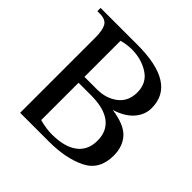

<svg xmlns="http://www.w3.org/2000/svg" viewBox="-170 -814 967 967"><g transform="rotate(45 314.0 -330.0)"><path d="M103 -537Q103 -588 89 -612.5Q75 -637 33 -637H16V-660H278Q555 -660 555 -485Q555 -438 522 -399.5Q489 -361 423 -340Q515 -327 552 -286.5Q589 -246 589 -181Q589 -79 508.5 -39.5Q428 0 308 0H103ZM293 -357Q358 -357 403 -391.5Q448 -426 448 -490Q448 -557 395.5 -590.5Q343 -624 275 -624Q241 -624 204 -614V-357ZM478 -176Q478 -244 431 -279.5Q384 -315 293 -315H204V-49Q252 -36 293 -36Q382 -36 430 -72Q478 -108 478 -176Z"/></g></svg>

Font: El Messiri Medium
Style: Regular
Weight: 500
Designer: Mohamed Gaber
Foundry: Kief Type Foundry
Version: Version 2.007